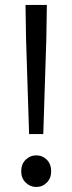

<svg xmlns="http://www.w3.org/2000/svg" viewBox="-20 -732 288 764"><path d="M95.8 -198.5 83.7 -576.4 81.5 -712.4H166.5L164.3 -576.4L152.2 -198.5ZM124 12Q100 12 82.2 -5.5Q64.4 -23.1 64.4 -50.3Q64.4 -79.1 82.2 -96.5Q100 -113.8 124 -113.8Q149 -113.8 166.3 -96.5Q183.6 -79.1 183.6 -50.3Q183.6 -23.1 166.3 -5.5Q149 12 124 12Z"/></svg>

Font: Source Sans 3 Variable
Style: Regular
Weight: 200
Designer: Paul D. Hunt
Foundry: Adobe Systems Incorporated
Version: Version 3.026